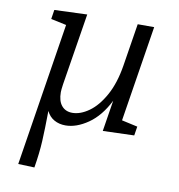

<svg xmlns="http://www.w3.org/2000/svg" viewBox="-84 -609 856 919"><g transform="rotate(10 343.5 -149.5)"><path d="M518 -62 595 -45 588 -1 436 4 460 -147Q421 -69 364.5 -30Q308 9 255 9Q224 9 200 -4.5Q176 -18 163 -45Q162 43 159 102Q156 161 144 233L65 230L175 -465L100 -481L107 -526L266 -532L210 -183Q206 -155 206 -144Q206 -101 225 -78.5Q244 -56 277 -56Q316 -56 357.5 -85.5Q399 -115 432 -174.5Q465 -234 479 -321L512 -528H592Z"/></g></svg>

Font: Bitter Pro
Style: Italic
Weight: 400
Italic angle: -9°
Designer: Sol Matas, and Bitter project Authors
Foundry: Sol Matas
Version: Version 1.010